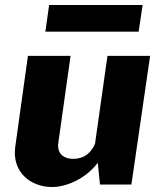

<svg xmlns="http://www.w3.org/2000/svg" viewBox="-20 -740 638 770"><path d="M552 -720H177L162 -613H536ZM189 10C242 10 320 -19 372 -87L381 0H507L582 -516H411L361 -163C345 -127 318 -103 274 -103C229 -103 208 -130 214 -168L263 -516H92L41 -150C28 -49 103 10 189 10Z"/></svg>

Font: United Sans ExtraBold
Style: Italic
Weight: 800
Italic angle: -8°
Designer: Pablo Impallari, Rodrigo Fuenzalida (Modified by Dan O. Williams)
Version: Version 1.000;PS 001.000;hotconv 1.0.88;makeotf.lib2.5.64775